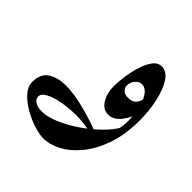

<svg xmlns="http://www.w3.org/2000/svg" viewBox="-135 -340 589 589"><g transform="rotate(45 159.5 -45.0)"><path d="M137.2 161.1Q119.1 161.1 94.2 153.1Q69.3 145 45.4 131.1Q21.5 117.2 5.9 99.6Q-9.8 82 -9.8 62.5Q-9.8 26.9 12.9 12Q35.6 -2.9 71.3 -2.9Q106.4 -2.9 149.4 8.1Q192.4 19 234.4 34.7L227.5 48.3Q195.3 39.1 158.7 39.1Q127.9 39.1 99.6 44.2Q71.3 49.3 53 58.8Q34.7 68.4 34.7 81.1Q34.7 91.3 44.9 98.6Q55.2 106 76.2 106Q97.7 106 127.4 93.8Q157.2 81.5 188.2 60.8Q219.2 40 245.1 14.9Q271 -10.3 284.7 -35.6L307.1 -87.9Q307.1 -25.4 290.8 21.2Q274.4 67.9 248.5 99.1Q222.7 130.4 193.1 145.8Q163.6 161.1 137.2 161.1ZM277.3 -14.6Q283.2 -37.1 283.2 -63Q283.2 -105 269.3 -137.9Q255.4 -170.9 233.4 -170.9Q221.7 -170.9 212.4 -159.9Q203.1 -148.9 203.1 -133.8Q203.1 -127.4 209.7 -119.1Q216.3 -110.8 232.9 -110.8Q251 -110.8 259.3 -120.6Q267.6 -130.4 270 -145.5L288.1 -96.7Q283.7 -76.2 266.1 -53.7Q248.5 -31.2 225.6 -31.2Q203.1 -31.2 189.7 -53.2Q176.3 -75.2 176.3 -106.9Q176.3 -119.6 179.2 -143.6Q182.1 -167.5 189.2 -192.6Q196.3 -217.8 208.3 -235.1Q220.2 -252.4 238.3 -252.4Q260.3 -252.4 275.6 -227.8Q291 -203.1 299.1 -165.3Q307.1 -127.4 307.1 -87.9Q303.2 -63 295.4 -45.4Q287.6 -27.8 277.3 -14.6Z"/></g></svg>

Font: Lateef Medium
Style: Regular
Weight: 500
Designer: SIL International
Foundry: SIL International
Version: Version 4.200